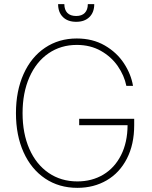

<svg xmlns="http://www.w3.org/2000/svg" viewBox="-20 -904 738 934"><path d="M353.5 -685.5Q275.9 -685.5 216.1 -644.5Q156.2 -603.5 123 -528.1Q89.8 -452.6 89.8 -353.5Q89.8 -254.9 122.8 -179.7Q155.8 -104.5 216.3 -63Q276.9 -21.5 356.4 -21.5Q427.2 -21.5 482.4 -54.4Q537.6 -87.4 568.8 -149.2Q600.1 -210.9 600.6 -294.9H365.2V-326.2H632.8V-294.9Q632.8 -201.7 597.4 -132.6Q562 -63.5 499.3 -26.9Q436.5 9.8 356.4 9.8Q267.1 9.8 199.5 -35.6Q131.8 -81.1 94.7 -163.3Q57.6 -245.6 57.6 -353.5Q57.6 -461.4 94.7 -543.9Q131.8 -626.5 199 -671.6Q266.1 -716.8 353.5 -716.8Q430.7 -716.8 489.5 -682.9Q548.3 -648.9 583 -595.9Q617.7 -543 627 -486.3H594.7Q584.5 -536.6 553 -582.3Q521.5 -627.9 470.5 -656.7Q419.4 -685.5 353.5 -685.5ZM350.6 -797.9Q309.6 -797.9 286.1 -821Q262.7 -844.2 262.7 -883.8H293Q293 -856.4 307.6 -841.3Q322.3 -826.2 350.6 -826.2Q377.9 -826.2 392.6 -841.3Q407.2 -856.4 407.2 -883.8H438.5Q438.5 -844.2 415 -821Q391.6 -797.9 350.6 -797.9Z"/></svg>

Font: Pretendard JP Thin
Style: Regular
Weight: 100
Designer: Base glyphs from Inter by Rasmus Andersson; Hangeul glyphs from Noto Sans CJK(Source Han Sans) by Jang Soo-young and Kan
Foundry: Kil Hyung-jin
Version: Version 1.309